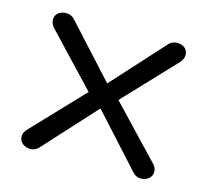

<svg xmlns="http://www.w3.org/2000/svg" viewBox="-77 -560 713 660"><g transform="rotate(15 279.0 -230.5)"><path d="M332 -230 503 -50Q515 -38 515 -23Q515 -8 503.5 1.5Q492 11 476 11Q460 11 448 -1L280 -186L111 -1Q99 11 83 11Q66 11 54.5 1.5Q43 -8 43 -23Q43 -38 55 -50L226 -230L55 -411Q43 -424 43 -439Q43 -454 54 -463Q65 -472 82 -472Q99 -472 111 -460L280 -275L448 -460Q460 -472 477 -472Q494 -472 504.5 -463Q515 -454 515 -439Q515 -424 503 -411Z"/></g></svg>

Font: Jura SemiBold
Style: Regular
Weight: 600
Designer: Daniel Johnson, Alexei Vanyashin
Foundry: Daniel Johnson
Version: Version 5.103